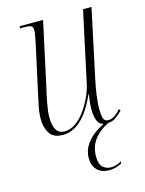

<svg xmlns="http://www.w3.org/2000/svg" viewBox="-115 -606 679 900"><g transform="rotate(-15 224.0 -155.5)"><path d="M349 10Q316 10 305 -13Q294 -36 294 -74Q294 -85 295.5 -101Q297 -117 301 -144H299Q232 9 135 9Q90 9 71.5 -19.5Q53 -48 53 -91Q53 -119 61 -157.5Q69 -196 76 -228L117 -415Q122 -439 127 -464Q132 -489 132 -500Q132 -517 122 -521.5Q112 -526 84 -526H69L71 -536H184L117 -226Q109 -194 101.5 -153.5Q94 -113 94 -88Q94 -5 146 -5Q178 -5 205 -26Q232 -47 253 -78Q274 -109 287.5 -141.5Q301 -174 305 -197L378 -536H419L347 -198Q340 -166 335 -129Q330 -92 330 -63Q330 -36 335 -19.5Q340 -3 358 -3Q376 -3 390.5 -13.5Q405 -24 419 -40L425 -32Q411 -17 392.5 -3.5Q374 10 349 10ZM304 225Q264 225 243.5 203Q223 181 223 146Q223 109 243.5 79.5Q264 50 293.5 30.5Q323 11 349 1H375Q325 19 291.5 56Q258 93 258 147Q258 186 275 200Q292 214 312 214Q326 214 339.5 210Q353 206 365 198L362 210Q331 225 304 225Z"/></g></svg>

Font: Noto Serif Display Condensed ExtraLight
Style: Italic
Weight: 200
Width: 3
Italic angle: -12°
Designer: Monotype Design Team
Foundry: Monotype Imaging Inc.
Version: Version 2.009